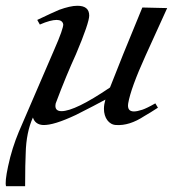

<svg xmlns="http://www.w3.org/2000/svg" viewBox="-66 -423 599 665"><path d="M427 -397C376 -274 339 -182 315 -120C234 -65 178 -38 147 -38C130 -38 123 -47 127 -65C152 -132 176 -189 197 -235C228 -308 243 -353 243 -369C243 -392 229 -403 202 -403C185 -403 164 -398 139 -389C123 -382 98 -371 63 -354L72 -338C97 -349 117 -354 130 -354C143 -354 151 -349 153 -339C154 -331 144 -301 121 -249L-1 34C-16 70 -29 110 -38 153C-46 190 -48 213 -45 222H21C21 167 22 129 23 109C24 59 33 17 48 -16C53 0 65 9 83 10C108 11 146 -1 197 -25C242 -48 276 -65 299 -78C296 -67 294 -57 294 -46C294 -15 311 9 336 10C367 12 399 2 434 -21C447 -28 462 -38 481 -50L472 -65C451 -53 436 -46 427 -43C415 -39 405 -37 398 -37C382 -37 375 -46 378 -65C384 -100 404 -155 438 -230L513 -395Z"/></svg>

Font: GFS Pyrsos
Style: Regular
Weight: 400
Designer: George Matthiopoulos
Foundry: George Matthiopoulos
Version: Version 1.0